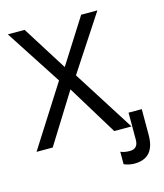

<svg xmlns="http://www.w3.org/2000/svg" viewBox="-122 -731 864 1014"><g transform="rotate(-15 310.5 -223.5)"><path d="M522 -1H427.7L261.2 -273.4L91.3 -1H2.9L215.3 -334.5L17.1 -639.6H108.9L262.7 -395L418 -639.6H506.8L308.6 -337.4ZM598.1 -75.2V65.9Q598.1 192.9 486.8 192.9Q459.5 192.9 430.2 181.2V112.8Q450.2 122.1 480 122.1Q525.9 122.1 525.9 73.2V-75.2Z"/></g></svg>

Font: XL-Viking
Style: Regular
Weight: 400
Foundry: Ascender Corporation
Version: Version 1.10 March 23, 2015